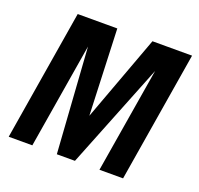

<svg xmlns="http://www.w3.org/2000/svg" viewBox="-127 -875 1054 1016"><g transform="rotate(20 400.0 -367.5)"><path d="M22 0 143 -735H366L385 -250L564 -735H787L666 0H533L631 -592L395 0H293L253 -592L155 0Z"/></g></svg>

Font: Iosevka Aile Extrabold Oblique
Style: Regular
Weight: 800
Italic angle: -9°
Designer: Belleve Invis
Foundry: Belleve Invis
Version: Version 31.1.0; ttfautohint (v1.8.4)